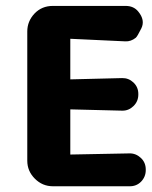

<svg xmlns="http://www.w3.org/2000/svg" viewBox="-20 -633 518 656"><path d="M220.2 -105 422.4 -108.9Q443.8 -109.4 460.9 -93.8Q478 -78.1 478 -53.7Q478 -53.7 478 -51.8Q478 -28.8 461.9 -12.2Q445.8 3.9 422.4 3.4Q422.4 3.4 160.6 3.4Q125 3.4 99.1 -22.5Q73.2 -48.3 73.2 -84Q73.2 -84 73.2 -525.4Q73.2 -560.5 98.1 -586.9Q123 -612.8 160.6 -612.8Q160.6 -612.8 409.2 -612.8Q437 -612.8 452.6 -593.3Q476.6 -564 462.9 -536.1Q449.2 -508.3 443.8 -503.9Q427.2 -490.7 408.2 -491.7Q408.2 -491.7 220.2 -500.5V-361.8L397.5 -366.2Q419.4 -366.7 436 -351.1Q452.6 -335.4 452.6 -312Q452.6 -312 452.6 -310.1Q452.6 -286.6 436 -270.5Q419.4 -254.4 397.5 -254.9Q397.5 -254.9 220.2 -259.3Z"/></svg>

Font: Dyuthi
Style: Regular
Weight: 400
Designer: Hiran Venugopalan, Hussain K H and Suresh P for Sawthanthra Malayalam Computing (SMC)
Version: Version 3.0.0+20221109